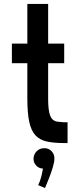

<svg xmlns="http://www.w3.org/2000/svg" viewBox="-20 -720 404 969"><path d="M118 -223V-401H40V-500H118V-700H223V-500H304V-401H223V-223Q223 -178 228.5 -153Q234 -128 244.5 -118Q255 -108 269.5 -106Q284 -104 301 -103H321V2H304Q251 2 215.5 -6Q180 -14 158.5 -37.5Q137 -61 127.5 -105.5Q118 -150 118 -223ZM149.3 79.7Q150.1 58.2 165.2 43.1Q180.3 28 202.7 28Q225.2 27.1 240.3 43.1Q255.4 59 254.5 80.6Q254.5 97.8 246.3 125Q238.1 152.2 226.9 180.7Q215.7 209.1 207.1 229L172.6 214.3Q181.2 197.9 187.2 175.1Q193.3 152.2 196.7 130.6Q176.9 130.6 162.6 115.5Q148.4 100.4 149.3 79.7Z"/></svg>

Font: Kulim Park SemiBold
Style: Regular
Weight: 600
Designer: Noponies / Dale Sattler
Foundry: Noponies
Version: Version 1.000; ttfautohint (v1.8.3)